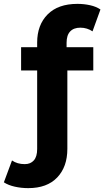

<svg xmlns="http://www.w3.org/2000/svg" viewBox="-101 -770 539 992"><path d="M45 202Q9 202 -24.5 194.5Q-58 187 -81 172L-39 59Q-12 78 27 78Q57 78 74 58.5Q91 39 91 0V-550Q91 -641 145 -695.5Q199 -750 299 -750Q333 -750 364.5 -743Q396 -736 418 -721L377 -608Q364 -617 348 -622Q332 -627 314 -627Q280 -627 261.5 -607.5Q243 -588 243 -549V-499L247 -432V-1Q247 92 194.5 147Q142 202 45 202ZM8 -406V-526H381V-406Z"/></svg>

Font: Montserrat Thin
Style: Bold
Weight: 700
Version: Version 9.000